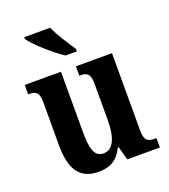

<svg xmlns="http://www.w3.org/2000/svg" viewBox="-141 -868 865 980"><g transform="rotate(-20 292.0 -378.0)"><path d="M270 -606H332V-619C307 -657 263 -721 245 -766H104V-756C126 -721 215 -642 270 -606ZM229 10C290 10 332 -14 360 -73H365L385 0H562V-51H554C521 -51 497 -56 497 -115V-536H301V-485H304C338 -485 360 -479 360 -420V-225C360 -131 337 -70 283 -70C233 -70 220 -117 220 -210V-536H23V-485H26C68 -485 82 -473 82 -416V-187C82 -52 127 10 229 10Z"/></g></svg>

Font: Noto Serif Georgian Condensed Bold
Style: Regular
Weight: 700
Width: 3
Designer: Monotype Design Team, Akaki Razmadze
Foundry: Google LLC
Version: Version 2.003